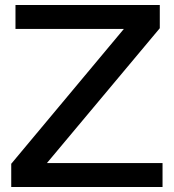

<svg xmlns="http://www.w3.org/2000/svg" viewBox="-20 -749 697 769"><path d="M25 0V-93L476 -633H42V-729H620V-636L168 -96H631V0Z"/></svg>

Font: Mona Sans SemiExpanded Medium
Style: Regular
Weight: 500
Width: 6
Designer: Deni Anggara
Foundry: GitHub
Version: Version 2.000